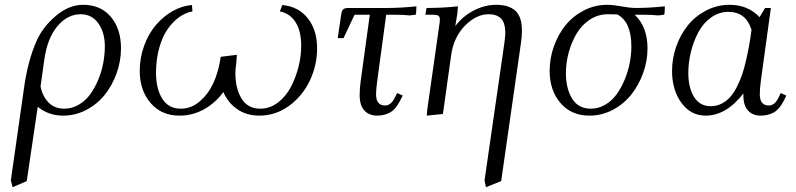

<svg xmlns="http://www.w3.org/2000/svg" viewBox="-20 -472 3295 795"><path d="M24.9 274.9 78.1 -98.1Q94.2 -220.7 132.8 -305.2Q158.2 -361.8 212.2 -407Q266.1 -452.1 324.2 -452.1Q396.5 -452.1 438.7 -402.6Q481 -353 481 -272Q481 -219.2 462.9 -168.7Q444.8 -118.2 413.6 -79.3Q382.3 -40.5 337.2 -16.8Q292 6.8 241.2 6.8Q181.2 6.8 136.2 -29.8L90.8 277.8L32.2 303.2ZM147.9 -113.8Q156.7 -71.8 181.6 -46.9Q206.5 -22 246.1 -22Q277.8 -22 305.9 -38.3Q334 -54.7 353.3 -81.3Q372.6 -107.9 386.7 -141.8Q400.9 -175.8 407.5 -211.2Q414.1 -246.6 414.1 -279.8Q414.1 -337.9 387 -375.5Q359.9 -413.1 314 -413.1Q259.3 -413.1 217.3 -363Q175.3 -313 163.1 -222.2Z M558.6 -178.2Q558.6 -233.4 577.1 -283.4Q595.7 -333.5 626 -368.9Q656.2 -404.3 695.3 -426.3Q734.4 -448.2 774.9 -451.2L776.9 -424.8Q748.5 -419.9 722.2 -401.1Q695.8 -382.3 674.1 -351.3Q652.3 -320.3 639.2 -273.2Q626 -226.1 626 -169.9Q626 -105.5 651.6 -63.7Q677.2 -22 729 -22Q772 -22 807.1 -52.2Q842.3 -82.5 862.8 -126.7Q883.3 -170.9 891.6 -223.1L894 -236.8L960.9 -245.1L959 -219.2Q954.6 -183.1 954.6 -169.9Q954.6 -105.5 980.2 -63.7Q1005.9 -22 1057.6 -22Q1097.2 -22 1130.1 -46.9Q1163.1 -71.8 1183.8 -110.8Q1204.6 -149.9 1215.8 -194.6Q1227.1 -239.3 1227.1 -282.2Q1227.1 -342.8 1204.1 -379.6Q1181.2 -416.5 1138.7 -424.8L1148.9 -451.2Q1216.3 -444.8 1254.6 -396Q1293 -347.2 1293 -272Q1293 -201.7 1262.7 -137.9Q1232.4 -74.2 1176.8 -33.7Q1121.1 6.8 1053.7 6.8Q1001.5 6.8 963.1 -19.3Q924.8 -45.4 904.8 -90.8Q871.6 -45.4 824.5 -19.3Q777.3 6.8 723.6 6.8Q647.9 6.8 603.3 -45.7Q558.6 -98.1 558.6 -178.2Z M1378.4 -314 1392.6 -411.1Q1395 -427.2 1400.9 -433.1Q1406.7 -439 1423.3 -439H1583.5Q1639.2 -439 1704.1 -445.8L1703.1 -418L1701.2 -411.1L1676.3 -408.2Q1649.4 -411.1 1607.4 -411.1H1579.1L1542.5 -141.1Q1537.1 -100.6 1537.1 -82Q1537.1 -35.2 1574.2 -35.2Q1598.1 -35.2 1613.3 -64.9L1624.5 -86.9L1647.5 -76.2L1636.2 -54.2Q1618.2 -19 1594.7 -6.1Q1571.3 6.8 1541.5 6.8Q1508.8 6.8 1489 -14.2Q1469.2 -35.2 1469.2 -78.1Q1469.2 -107.9 1474.1 -141.1L1511.2 -411.1H1448.2L1402.3 -314Z M1741.2 -411.1 1746.1 -439Q1813 -439 1876 -445.8L1874 -418L1865.2 -363.8Q1895.5 -404.8 1941.7 -428.5Q1987.8 -452.1 2034.2 -452.1Q2086.9 -452.1 2114 -427.5Q2141.1 -402.8 2141.1 -345.2Q2141.1 -320.3 2137.2 -294.9L2055.2 277.8L1992.2 303.2L1986.3 274.9L2067.9 -290Q2072.3 -324.2 2072.3 -334Q2072.3 -358.9 2066.4 -375.5Q2060.5 -392.1 2049.6 -399.9Q2038.6 -407.7 2027.8 -410.4Q2017.1 -413.1 2002.9 -413.1Q1952.1 -413.1 1905.5 -366Q1858.9 -318.8 1848.1 -244.1L1814 0L1747.1 6.8L1749 -17.1L1798.3 -363.8Q1801.3 -380.9 1801.3 -391.1Q1801.3 -402.8 1794.9 -407Q1788.6 -411.1 1771 -411.1Z M2255.9 -178.2Q2255.9 -231 2273.7 -280.8Q2291.5 -330.6 2322.5 -368.4Q2353.5 -406.2 2398.4 -429.2Q2443.4 -452.1 2494.1 -452.1Q2518.1 -452.1 2553.2 -445.6Q2588.4 -439 2612.3 -439Q2668 -439 2732.9 -445.8L2731.9 -418L2730 -411.1L2705.1 -408.2Q2678.2 -411.1 2636.2 -411.1H2607.9Q2661.1 -360.8 2661.1 -272Q2661.1 -219.2 2642.8 -168.9Q2624.5 -118.7 2593.3 -79.6Q2562 -40.5 2516.8 -16.8Q2471.7 6.8 2420.9 6.8Q2345.2 6.8 2300.5 -45.7Q2255.9 -98.1 2255.9 -178.2ZM2323.2 -169.9Q2323.2 -105.5 2348.9 -63.7Q2374.5 -22 2426.3 -22Q2458 -22 2485.8 -38.3Q2513.7 -54.7 2533 -81.3Q2552.2 -107.9 2566.4 -141.8Q2580.6 -175.8 2587.4 -211.2Q2594.2 -246.6 2594.2 -279.8Q2594.2 -381.8 2536.1 -412.1Q2522 -413.1 2497.1 -413.1Q2456.1 -413.1 2422.1 -390.6Q2388.2 -368.2 2367.2 -332.5Q2346.2 -296.9 2334.7 -254.4Q2323.2 -211.9 2323.2 -169.9Z M2762.7 -178.2Q2762.7 -231 2780.5 -280.8Q2798.3 -330.6 2829.3 -368.4Q2860.4 -406.2 2905.3 -429.2Q2950.2 -452.1 3001 -452.1Q3077.1 -452.1 3125 -400.9L3147.9 -439H3171.9L3130.9 -141.1Q3126 -104.5 3126 -82Q3126 -35.2 3163.1 -35.2Q3187 -35.2 3202.1 -64.9L3212.9 -86.9L3235.8 -76.2L3225.1 -54.2Q3207 -19 3183.3 -6.1Q3159.7 6.8 3129.9 6.8Q3097.2 6.8 3077.6 -13.9Q3058.1 -34.7 3058.1 -76.2V-85Q2986.8 6.8 2901.9 6.8Q2840.3 6.8 2801.5 -46.1Q2762.7 -99.1 2762.7 -178.2ZM2830.1 -169.9Q2830.1 -108.4 2854 -70.3Q2877.9 -32.2 2922.9 -32.2Q2946.3 -32.2 2966.6 -42.2Q2986.8 -52.2 3002 -68.6Q3017.1 -85 3030 -110.1Q3043 -135.3 3052 -160.9Q3061 -186.5 3068.8 -220.7Q3076.7 -254.9 3081.8 -283.4Q3086.9 -312 3091.8 -348.1Q3068.8 -422.9 2996.1 -422.9Q2957 -422.9 2924.6 -399.7Q2892.1 -376.5 2872.1 -339.4Q2852.1 -302.2 2841.1 -258.3Q2830.1 -214.4 2830.1 -169.9Z"/></svg>

Font: Dihjauti S
Style: Italic
Weight: 400
Italic angle: -9°
Designer: T. Christopher White
Version: Version 3.0.0